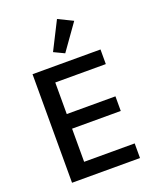

<svg xmlns="http://www.w3.org/2000/svg" viewBox="-172 -1060 944 1160"><g transform="rotate(-20 300.0 -480.5)"><path d="M86 0V-698H523V-604H198V-401H511V-307H198V-94H523V0ZM315 -749 248 -781 339 -961 433 -915Z"/></g></svg>

Font: IBM Plaex Mono Medium
Style: Regular
Weight: 500
Designer: Mike Abbink, Paul van der Laan, Pieter van Rosmalen
Foundry: Bold Monday
Version: Version 2.003